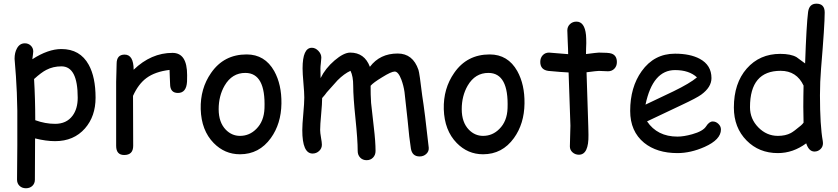

<svg xmlns="http://www.w3.org/2000/svg" viewBox="-20 -798 4490 1029"><path d="M275.4 -41.5Q226.6 -41.5 168 -56.2L167 164.6Q167 185.1 153.6 198Q140.1 210.9 119.1 210.9Q98.1 210.9 84.7 198Q71.3 185.1 71.3 164.6L72.8 -20.5V-204.6Q71.3 -306.2 65.4 -389.2L58.1 -482.9Q58.1 -516.1 70.8 -538.6Q85.4 -565.9 113.3 -565.9Q132.3 -565.9 145.3 -553.2Q158.2 -540.5 158.2 -522Q158.2 -518.1 156.7 -506.8Q154.3 -492.2 153.3 -480.5Q195.3 -507.8 234.4 -521.5Q273.4 -535.2 309.1 -535.2Q409.2 -535.2 455.6 -450.7Q492.2 -384.3 492.2 -274.4Q492.2 -174.8 435.5 -109.9Q375.5 -41.5 275.4 -41.5ZM309.1 -442.4Q264.2 -442.4 228 -423.3Q202.1 -410.2 162.6 -374.5Q168.9 -269.5 168.9 -153.8Q222.2 -134.3 275.4 -134.3Q336.4 -134.3 368.7 -177.7Q396.5 -214.8 396.5 -274.4Q396.5 -358.9 374.8 -400.6Q353 -442.4 309.1 -442.4Z M982.4 -360.8Q979 -299.8 933.6 -299.8Q891.6 -299.8 891.6 -348.1Q891.6 -357.4 890.1 -382.3L888.7 -423.3Q811.5 -414.1 765.1 -379.9Q721.7 -348.1 692.9 -284.2L693.8 -16.6Q693.8 32.7 645.5 32.7Q602.5 32.7 602.5 -16.6V-359.4Q602.5 -375.5 603.8 -407.7Q605 -439.9 605 -456.1Q605 -505.4 647.9 -505.4Q695.8 -505.4 696.3 -424.3Q790 -514.6 904.3 -514.6Q943.8 -514.6 963.4 -484.9Q982.9 -455.1 982.9 -395Q982.9 -369.6 982.4 -360.8Z M1266.1 28.8Q1184.1 28.8 1125 -31.7Q1059.1 -99.1 1055.7 -212.9Q1052.7 -323.2 1111.3 -407.2Q1179.7 -506.3 1301.8 -506.3Q1399.4 -506.3 1449.7 -417Q1489.7 -344.7 1488.3 -243.2Q1486.8 -134.8 1431.6 -58.1Q1369.1 28.8 1266.1 28.8ZM1295.4 -407.2Q1223.6 -407.7 1183.6 -338.9Q1151.9 -283.7 1151.9 -212.9Q1151.9 -142.1 1190.4 -102.5Q1222.7 -69.8 1266.1 -69.8Q1316.9 -69.8 1353.5 -106.9Q1395 -147.9 1397.5 -217.8Q1404.3 -406.7 1295.4 -407.2Z M2229 40.5Q2189 40.5 2182.1 -2Q2173.3 -55.7 2164.6 -153.3L2147.9 -304.7Q2143.1 -338.4 2131.3 -370.6Q2114.7 -414.6 2095.2 -414.6Q2077.1 -414.6 2027.8 -383.8Q1981 -355.5 1966.3 -338.4Q1965.8 -292.5 1968.8 -246.6L1983.4 -116.2Q1992.7 -39.1 1992.7 11.2Q1992.7 32.7 1979.2 46.6Q1965.8 60.5 1944.8 60.5Q1923.8 60.5 1910.4 46.6Q1897 32.7 1897 11.2Q1897 -47.9 1885 -163.3Q1873 -278.8 1873 -337.9Q1873 -389.6 1858.4 -418.5Q1824.2 -402.8 1789.1 -367.7L1731.4 -303.2Q1723.6 -291.5 1706.5 -272.5Q1706.5 -243.2 1701.2 -186Q1695.8 -128.9 1695.8 -101.6Q1695.8 -86.9 1700.4 -60.5Q1705.1 -34.2 1705.1 -22.5Q1705.1 -2.4 1690.2 11.2Q1675.3 24.9 1655.3 24.9Q1600.1 24.9 1600.1 -100.6Q1600.1 -129.9 1605.5 -188Q1610.8 -246.1 1610.8 -275.4Q1610.8 -301.3 1606.2 -353Q1601.6 -404.8 1601.6 -431.2Q1601.6 -542 1651.4 -542Q1670.4 -542 1686.3 -525.4Q1702.1 -508.8 1702.1 -489.3Q1702.1 -480 1699.7 -460.4Q1697.3 -440.9 1697.3 -430.7L1698.2 -379.4Q1723.6 -431.6 1772.9 -473.9Q1822.3 -516.1 1856.9 -516.1Q1933.6 -516.1 1962.4 -439.9Q1989.3 -475.6 2026.4 -493.4Q2063.5 -511.2 2111.3 -511.2Q2192.9 -511.2 2222.7 -423.3Q2228.5 -405.8 2242.7 -286.1Q2256.3 -202.1 2277.8 -6.3Q2279.3 13.2 2264.6 26.9Q2250 40.5 2229 40.5Z M2568.8 28.8Q2486.8 28.8 2427.7 -31.7Q2361.8 -99.1 2358.4 -212.9Q2355.5 -323.2 2414.1 -407.2Q2482.4 -506.3 2604.5 -506.3Q2702.1 -506.3 2752.4 -417Q2792.5 -344.7 2791 -243.2Q2789.6 -134.8 2734.4 -58.1Q2671.9 28.8 2568.8 28.8ZM2598.1 -407.2Q2526.4 -407.7 2486.3 -338.9Q2454.6 -283.7 2454.6 -212.9Q2454.6 -142.1 2493.2 -102.5Q2525.4 -69.8 2568.8 -69.8Q2619.6 -69.8 2656.2 -106.9Q2697.8 -147.9 2700.2 -217.8Q2707 -406.7 2598.1 -407.2Z M3238.3 -416Q3228 -416 3214.1 -417Q3200.2 -418 3189.9 -418Q3178.7 -418 3123.5 -410.6L3132.8 -122.1L3133.3 -100.6L3133.8 -75.7Q3135.7 31.2 3082.5 31.2Q3063 31.2 3048.6 18.6Q3034.2 5.9 3034.2 -13.2Q3034.2 -31.7 3035.6 -68.8Q3037.1 -106 3037.1 -124.5L3027.3 -409.7Q2991.7 -411.1 2918.9 -418Q2875.5 -423.8 2875.5 -466.3Q2875.5 -487.8 2888.7 -502Q2901.9 -516.1 2922.4 -516.1L3024.9 -507.8Q3024.9 -532.7 3022.7 -574.5Q3020.5 -616.2 3020.5 -634.8Q3020.5 -655.3 3034.7 -668.7Q3048.8 -682.1 3069.3 -682.1Q3113.3 -682.1 3120.6 -610.4Q3122.1 -592.3 3122.1 -566.9L3121.1 -538.6L3120.6 -508.3Q3181.2 -516.1 3189.9 -516.1Q3240.7 -516.1 3256.3 -511.2Q3286.1 -501.5 3286.1 -465.3Q3286.1 -443.8 3272.7 -429.9Q3259.3 -416 3238.3 -416Z M3610.8 22.5Q3500.5 22.5 3432.1 -32.7Q3357.4 -93.8 3357.4 -203.6Q3357.4 -330.6 3418.9 -416.5Q3485.8 -510.3 3597.7 -510.3Q3678.7 -510.3 3730 -482.9Q3793 -449.2 3793 -379.4Q3793 -330.6 3737.8 -290.5Q3713.4 -272.9 3634.3 -235.8L3447.8 -147.5Q3475.1 -106.9 3515.9 -86.4Q3556.6 -65.9 3610.8 -65.9Q3644.5 -65.9 3689.9 -78.6Q3747.6 -94.7 3764.2 -120.8Q3780.8 -147 3799.8 -147Q3816.9 -147 3830.3 -134Q3843.8 -121.1 3843.8 -104Q3843.8 -49.8 3756.3 -10.7Q3681.6 22.5 3610.8 22.5ZM3597.7 -422.4Q3538.1 -422.4 3498.5 -376.2Q3459 -330.1 3439.5 -237.3L3589.4 -308.6Q3677.7 -351.6 3715.3 -383.3Q3673.3 -422.4 3597.7 -422.4Z M4380.4 -431.2Q4374.5 -359.4 4374.5 -287.6Q4374.5 -125 4389.6 -42Q4390.6 -35.2 4390.6 -30.8Q4390.6 -11.2 4377 1.5Q4363.3 14.2 4345.2 14.2Q4314.9 14.2 4300.8 -29.8Q4265.6 -3.9 4227.8 9.3Q4189.9 22.5 4148.9 22.5Q4047.9 22.5 3981.4 -44.9Q3913.1 -113.8 3913.1 -221.7Q3913.1 -352.1 3982.2 -430.7Q4051.3 -509.3 4161.6 -509.3Q4218.3 -509.3 4249 -491.7L4294.9 -458Q4301.8 -663.6 4311 -734.9Q4317.4 -778.3 4355.5 -778.3Q4399.9 -778.3 4399.9 -731Q4399.9 -663.1 4380.4 -431.2ZM4163.6 -418.5Q4081.5 -418.5 4040.5 -369.9Q3999.5 -321.3 3999.5 -223.6Q3999.5 -160.6 4044.2 -115.2Q4088.9 -69.8 4148.9 -69.8Q4189.9 -69.8 4218.3 -85Q4234.9 -93.8 4272.5 -125.5Q4279.8 -131.8 4286.6 -140.6L4285.2 -225.1L4285.6 -281.7L4286.6 -339.4Q4268.1 -378.9 4237.3 -398.7Q4206.5 -418.5 4163.6 -418.5Z"/></svg>

Font: Candra Sangkala
Style: Regular
Weight: 400
Designer: R.S. Wihananto
Foundry: R.S. Wihananto
Version: Version 2.0.1